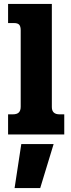

<svg xmlns="http://www.w3.org/2000/svg" viewBox="-20 -682 362 974"><path d="M21 -102H45Q66 -102 75.5 -111.5Q85 -121 85 -141V-528Q85 -548 77.5 -556.5Q70 -565 51 -565H21V-662H243V-139Q243 -102 282 -102H306V0H21ZM88 49H252L184 272H54Z"/></svg>

Font: Pridi SemiBold
Style: Regular
Weight: 600
Designer: Katatrad Team
Foundry: CadsonDemak
Version: Version 1.001